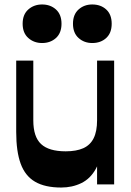

<svg xmlns="http://www.w3.org/2000/svg" viewBox="-20 -825 588 859"><path d="M253.8 14Q181.5 14 137.1 -11.8Q92.8 -37.5 72.6 -92.3Q52.5 -147 52.5 -234.8V-554H129V-286.5Q129 -212.7 163.9 -180.4Q198.7 -148 274 -148Q321.7 -148 352.8 -162Q383.8 -176 399 -206.6Q414.3 -237.2 414.3 -287.2L432.8 -185Q432.8 -112.5 408.3 -68.8Q383.8 -25 343.3 -5.5Q302.8 14 253.8 14ZM414.3 0V-554H490.7V0ZM168.3 -632.5Q132 -632.5 106.6 -655Q81.3 -677.5 81.3 -718.8Q81.3 -760.2 106.6 -782.6Q132 -805 168.3 -805Q205.5 -805 230.4 -782.6Q255.2 -760.2 255.2 -718.8Q255.2 -677.5 230.4 -655Q205.5 -632.5 168.3 -632.5ZM392.7 -632.5Q356.5 -632.5 331.5 -655Q306.5 -677.5 306.5 -718.8Q306.5 -760.2 331.5 -782.6Q356.5 -805 392.7 -805Q430.7 -805 455.2 -782.6Q479.7 -760.2 479.7 -718.8Q479.7 -677.5 455.2 -655Q430.7 -632.5 392.7 -632.5Z"/></svg>

Font: Savate ExtraLight
Style: Regular
Weight: 200
Designer: Max Esnée
Foundry: Plomb Type
Version: Version 2.000